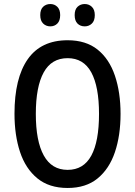

<svg xmlns="http://www.w3.org/2000/svg" viewBox="-20 -975 671 954"><path d="M579 -409Q579 -302 551 -219Q523 -136 465 -88.5Q407 -41 316 -41Q224 -41 165.5 -89Q107 -137 79.5 -220Q52 -303 52 -410Q52 -587 118 -681Q184 -775 316 -775Q407 -775 465 -728.5Q523 -682 551 -599Q579 -516 579 -409ZM158 -409Q158 -274 197.5 -202.5Q237 -131 316 -131Q395 -131 433.5 -201.5Q472 -272 472 -409Q472 -545 433.5 -615.5Q395 -686 316 -686Q236 -686 197 -615Q158 -544 158 -409ZM180 -900Q180 -928 194.5 -941.5Q209 -955 230 -955Q251 -955 265 -941Q279 -927 279 -900Q279 -872 265 -858Q251 -844 230 -844Q209 -844 194.5 -858Q180 -872 180 -900ZM351 -900Q351 -928 365.5 -941.5Q380 -955 401 -955Q422 -955 436.5 -941Q451 -927 451 -900Q451 -872 436.5 -858Q422 -844 401 -844Q379 -844 365 -858Q351 -872 351 -900Z"/></svg>

Font: Noto Sans Tamil UI Condensed Medium
Style: Regular
Weight: 500
Width: 3
Designer: Jelle Bosma - Monotype Design Team
Foundry: Monotype Imaging Inc.
Version: Version 2.004; ttfautohint (v1.8.4.7-5d5b)